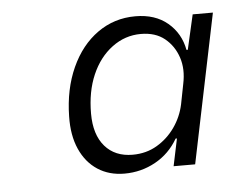

<svg xmlns="http://www.w3.org/2000/svg" viewBox="-36 -777 534 435"><g transform="rotate(-5 231.0 -559.5)"><path d="M231 -383Q196 -383 170 -400Q144 -417 130 -448.5Q116 -480 117 -523Q118 -585 140 -633.5Q162 -682 200 -709Q238 -736 286 -736Q331 -736 359.5 -712Q388 -688 395 -650H398L416 -729H462L392 -390H343L356 -452H353Q334 -419 301.5 -401Q269 -383 231 -383ZM253 -424Q284 -424 308.5 -438.5Q333 -453 349.5 -476.5Q366 -500 372 -528L381 -574Q388 -607 379 -634Q370 -661 349 -678Q328 -695 295 -695Q259 -695 229.5 -673Q200 -651 183.5 -613Q167 -575 167 -525Q167 -477 190 -450.5Q213 -424 253 -424Z"/></g></svg>

Font: Mona Sans ExtraLight Light
Style: Italic
Weight: 300
Italic angle: -11.6951°
Version: Version 2.000